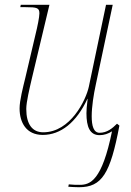

<svg xmlns="http://www.w3.org/2000/svg" viewBox="-20 -556 547 804"><path d="M311 228C407 228 442 171 480 -30L470 -38C450 -18 428 0 397 0C372 0 364 -29 364 -69C364 -109 372 -160 381 -201L452 -536H424L352 -193C340 -137 275 -2 161 -2C116 -2 90 -35 90 -100C90 -129 104 -187 114 -230L187 -536H67L65 -526H87C135 -526 145 -523 145 -500C145 -485 137 -445 129 -413L86 -230C76 -189 62 -135 62 -102C62 -43 90 9 159 9C234 9 300 -43 346 -142H347C343 -111 342 -93 342 -82C342 -25 356 10 397 10C416 10 433 4 449 -6C407 200 358 218 314 218C300 218 285 218 268 216L266 226C283 227 296 228 311 228Z"/></svg>

Font: Noto Serif Display Thin
Style: Italic
Weight: 100
Italic angle: -12°
Designer: Monotype Design Team
Foundry: Monotype Imaging Inc.
Version: Version 2.009